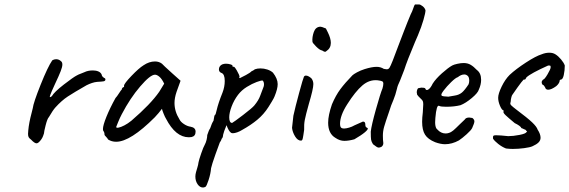

<svg xmlns="http://www.w3.org/2000/svg" viewBox="-20 -658 2538 856"><path d="M105 -61Q105 -70 106 -76Q109 -110 121 -155L126 -175Q129 -200 161 -280Q193 -360 213 -389Q221 -394 230 -394Q243 -394 252 -385Q258 -381 258 -370Q258 -360 250.5 -340.5Q243 -321 225 -283Q221 -275 211.5 -253Q202 -231 202 -227Q202 -225 203 -225Q205 -225 207 -226.5Q209 -228 211 -229Q222 -248 264.5 -281Q307 -314 323 -322Q330 -326 341 -330Q352 -334 356 -336Q372 -344 394 -344Q408 -344 418.5 -339.5Q429 -335 433 -326Q434 -319 438.5 -315Q443 -311 445 -310Q448 -310 449 -307.5Q450 -305 450 -304Q450 -297 442 -295.5Q434 -294 413 -293Q402 -292 390 -288Q378 -284 366 -278Q310 -246 282.5 -228Q255 -210 227 -179Q216 -167 198 -136Q191 -129 183.5 -99.5Q176 -70 176 -63Q175 -60 172 -51.5Q169 -43 163 -35Q151 -19 143 -19Q134 -19 119 -35Q111 -41 108 -46Q105 -51 105 -61Z M446 -57Q446 -68 441 -74Q439 -76 439 -83Q439 -99 454.5 -137.5Q470 -176 495 -221Q501 -227 510.5 -242Q520 -257 523 -259Q523 -263 526 -266.5Q529 -270 533 -270V-276Q533 -285 566 -319.5Q599 -354 620 -367Q645 -384 671 -384Q689 -384 702 -374Q707 -368 748 -331L785 -298L767 -248Q758 -221 758 -199Q758 -161 780 -126Q785 -115 800 -105Q815 -95 830 -93Q852 -89 852 -71Q852 -51 834 -47Q830 -46 822 -46Q763 -46 720 -129Q716 -135 709.5 -151Q703 -167 702 -173Q696 -165 687 -154Q678 -143 670 -135Q561 -26 498 -26Q478 -26 462 -36Q459 -42 452.5 -48.5Q446 -55 446 -57ZM566 -120Q652 -194 690 -249L712 -285Q702 -306 691 -315.5Q680 -325 671 -325Q650 -325 605 -272.5Q560 -220 523 -149Q514 -132 507 -114.5Q500 -97 498 -92Q498 -87 508.5 -89Q519 -91 534.5 -99Q550 -107 566 -120Z M885 178Q871 178 861 163.5Q851 149 851 129Q851 120 854 109Q855 105 859.5 90.5Q864 76 865 66Q867 55 877 26Q887 -3 893 -13Q898 -22 901 -34.5Q904 -47 904 -56Q911 -78 917 -86Q924 -108 932 -120Q933 -123 934.5 -134.5Q936 -146 941 -148Q944 -162 946 -167Q953 -198 972 -245Q982 -271 982 -297Q982 -328 967 -333Q956 -337 956 -349Q956 -356 960 -362Q964 -368 971 -371Q979 -374 987 -374Q998 -374 1007.5 -371Q1017 -368 1016 -366Q1016 -363 1017 -361.5Q1018 -360 1021 -360Q1024 -364 1036 -343.5Q1048 -323 1048 -315Q1046 -312 1046.5 -311Q1047 -310 1050 -310Q1057 -313 1076.5 -323.5Q1096 -334 1101 -340Q1103 -341 1108 -343.5Q1113 -346 1116 -349Q1127 -353 1141 -353Q1157 -353 1172 -348Q1187 -343 1197 -334Q1218 -307 1218 -283Q1218 -262 1204 -228Q1202 -222 1191.5 -204.5Q1181 -187 1177 -181Q1156 -148 1127 -124Q1098 -100 1060 -79Q1049 -72 1037.5 -68Q1026 -64 1018 -64Q1014 -64 1010 -66Q999 -74 990 -100Q977 -69 975 -58Q975 -55 973.5 -48.5Q972 -42 968 -39Q968 -38 966.5 -34Q965 -30 960 -23Q945 19 941 29Q924 77 921 92Q919 117 910 144.5Q901 172 896 175Q890 178 885 178ZM1114 -188Q1133 -211 1140 -231Q1150 -256 1154 -268Q1157 -274 1157 -282Q1157 -293 1151 -299Q1145 -300 1124.5 -292.5Q1104 -285 1080.5 -270.5Q1057 -256 1041 -235Q1023 -211 1012.5 -183Q1002 -155 1002 -135Q1002 -110 1015 -110Q1024 -115 1064 -145.5Q1104 -176 1114 -188Z M1429 -427Q1425 -427 1416 -433Q1406 -434 1389.5 -450.5Q1373 -467 1373 -472Q1371 -492 1379 -515Q1387 -538 1408 -539Q1411 -539 1416 -537.5Q1421 -536 1433 -531Q1435 -527 1441.5 -514Q1448 -501 1451.5 -489Q1455 -477 1455 -467Q1455 -443 1435 -430Q1432 -427 1429 -427ZM1282 -88Q1286 -126 1288 -142Q1296 -179 1313.5 -243.5Q1331 -308 1335 -316Q1338 -321 1344 -321Q1350 -321 1357 -317Q1364 -313 1369 -308Q1377 -297 1377 -283Q1377 -262 1357 -195Q1343 -145 1339 -124Q1335 -103 1336 -79Q1335 -72 1332.5 -55.5Q1330 -39 1328 -35Q1326 -31 1322 -31Q1307 -31 1295.5 -50Q1284 -69 1282 -88Z M1668 0Q1664 0 1658 -4Q1652 -8 1643 -15Q1636 -26 1634.5 -35Q1633 -44 1633 -71Q1636 -99 1656 -170.5Q1676 -242 1685 -263Q1689 -276 1689 -285Q1689 -293 1684 -295.5Q1679 -298 1664 -300Q1627 -304 1595.5 -277Q1564 -250 1528 -193Q1496 -143 1496 -106Q1496 -99 1498 -93Q1501 -85 1514 -85Q1523 -85 1536.5 -89Q1550 -93 1560 -99Q1566 -102 1598 -116Q1604 -116 1606.5 -112.5Q1609 -109 1609 -99Q1609 -91 1619 -87Q1623 -82 1607 -68.5Q1591 -55 1560 -37Q1535 -30 1515 -30Q1495 -30 1476 -43Q1443 -62 1443 -111Q1443 -144 1460 -193Q1477 -233 1497.5 -260.5Q1518 -288 1551 -322Q1556 -327 1571.5 -335.5Q1587 -344 1606 -350Q1638 -360 1659 -360Q1677 -360 1691 -351L1704 -349Q1712 -349 1716.5 -356Q1721 -363 1731 -388L1756 -454Q1764 -475 1780.5 -518Q1797 -561 1811 -594Q1818 -607 1822.5 -621Q1827 -635 1830 -638H1849Q1854 -638 1864 -630.5Q1874 -623 1877 -612Q1877 -601 1868 -569.5Q1859 -538 1843 -500Q1835 -480 1830 -470Q1795 -387 1782 -346L1764 -300Q1752 -275 1750 -263Q1743 -234 1734 -212.5Q1725 -191 1724 -188L1715 -161Q1698 -112 1692.5 -92.5Q1687 -73 1687 -53Q1687 -33 1689 -20Q1689 -9 1680 -3Q1673 0 1668 0Z M1862 -115Q1862 -133 1865 -157L1867 -193Q1867 -202 1865 -207Q1863 -212 1856 -218Q1854 -220 1846 -228Q1838 -236 1839 -241L1838 -246Q1838 -253 1840.5 -259Q1843 -265 1846 -265Q1849 -265 1854 -266.5Q1859 -268 1863 -267Q1877 -267 1877 -261Q1881 -253 1890.5 -259.5Q1900 -266 1909 -285Q1923 -307 1950.5 -331.5Q1978 -356 1996 -366Q2003 -370 2019 -373.5Q2035 -377 2047 -377Q2065 -377 2078.5 -369Q2092 -361 2106 -346Q2125 -332 2125 -302Q2125 -281 2115 -259Q2111 -244 2083.5 -221Q2056 -198 2033 -189Q2005 -182 1969 -182Q1945 -182 1938 -186Q1926 -193 1921 -132Q1920 -125 1920 -113Q1920 -96 1925 -86Q1926 -85 1932 -78.5Q1938 -72 1947 -67.5Q1956 -63 1966 -63Q1975 -63 1980 -65Q1991 -68 2001 -76.5Q2011 -85 2029 -103Q2045 -119 2052 -125Q2057 -134 2072 -134Q2076 -134 2086 -132Q2095 -125 2095 -117Q2095 -109 2085 -87Q2080 -77 2060.5 -59.5Q2041 -42 2026 -32Q1995 -15 1964 -15Q1945 -15 1920 -24Q1888 -37 1875 -57.5Q1862 -78 1862 -115ZM2069 -282Q2072 -290 2072 -298Q2072 -313 2066 -319Q2059 -326 2050 -326Q2036 -326 2021 -314Q2011 -311 1991.5 -292Q1972 -273 1958 -254.5Q1944 -236 1949 -233Q1947 -230 1959 -228.5Q1971 -227 1979 -227Q1989 -229 2008 -232Q2027 -235 2039.5 -245.5Q2052 -256 2069 -282Z M2178 -40Q2178 -42 2178 -47Q2178 -52 2181 -53.5Q2184 -55 2192 -55Q2209 -55 2246 -51Q2268 -51 2296 -56.5Q2324 -62 2327 -69Q2330 -69 2330 -70Q2330 -72 2322 -80Q2320 -80 2313 -83.5Q2306 -87 2304 -87Q2304 -91 2295 -97.5Q2286 -104 2275 -109Q2246 -133 2234 -144.5Q2222 -156 2225 -161V-166Q2218 -166 2209.5 -185.5Q2201 -205 2201 -222Q2201 -240 2216.5 -272Q2232 -304 2252 -324Q2280 -350 2324.5 -379Q2369 -408 2395 -416Q2412 -423 2429 -423Q2445 -423 2456 -416Q2469 -408 2481.5 -393Q2494 -378 2498 -366Q2498 -344 2493.5 -323.5Q2489 -303 2480 -303Q2479 -303 2477 -302Q2475 -301 2475 -297Q2475 -293 2471 -286.5Q2467 -280 2460 -274Q2438 -258 2424 -258Q2413 -258 2410 -269Q2408 -271 2406 -275Q2404 -279 2401 -279Q2400 -279 2397.5 -282.5Q2395 -286 2395 -292Q2395 -295 2397.5 -298.5Q2400 -302 2401 -303Q2407 -303 2421 -326.5Q2435 -350 2435 -358Q2435 -364 2433.5 -365Q2432 -366 2424 -366Q2346 -331 2327 -313Q2324 -307 2322.5 -305Q2321 -303 2317 -303Q2317 -312 2264 -235Q2262 -233 2259.5 -223Q2257 -213 2257 -206Q2255 -198 2255 -197Q2255 -193 2258.5 -189Q2262 -185 2268 -180.5Q2274 -176 2280 -171Q2332 -132 2352.5 -112.5Q2373 -93 2377 -80Q2390 -60 2390 -44Q2390 -32 2381 -23Q2372 -14 2354 -6Q2343 -1 2317 2.5Q2291 6 2266 6Q2252 6 2236 4Q2218 -3 2201 -16.5Q2184 -30 2178 -40Z"/></svg>

Font: Caveat
Style: Regular
Weight: 400
Designer: Pablo Impallari
Foundry: Pablo Impallari
Version: Version 1.500; ttfautohint (v1.6)